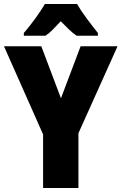

<svg xmlns="http://www.w3.org/2000/svg" viewBox="-20 -947 612 967"><path d="M287 -452 386 -714H572L375 -276V0H197V-270L0 -714H188ZM368 -927Q387 -894 416 -855Q445 -816 473 -781V-767H366Q347 -780 328 -798Q309 -816 286 -840Q264 -816 245.5 -797.5Q227 -779 209 -767H100V-781Q115 -798 136 -825Q157 -852 176 -880Q195 -908 206 -927Z"/></svg>

Font: Noto Sans Bengali Condensed Black
Style: Regular
Weight: 900
Width: 3
Designer: Joana Ranito - Universal Thirst; Jelle Bosma - Monotype Design Team
Foundry: Universal Thirst ehf.
Version: Version 3.000; ttfautohint (v1.8.4.7-5d5b)